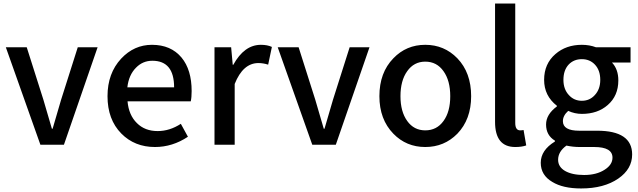

<svg xmlns="http://www.w3.org/2000/svg" viewBox="-20 -817 3604 1084"><path d="M13 -550H131L225 -254L273 -90H277L325 -254L419 -550H531L341 0H208Z M665 -63Q587 -142 587 -274Q587 -403 664 -486Q737 -564 838 -564Q945 -564 1005 -492Q1062 -423 1062 -303Q1062 -267 1057 -245H700Q707 -167 753 -122Q798 -77 870 -77Q938 -77 1001 -118L1041 -45Q954 13 855 13Q740 13 665 -63ZM963 -324Q963 -474 840 -474Q786 -474 748 -435Q707 -394 699 -324Z M1191 -550H1285L1294 -451H1297Q1359 -564 1453 -564Q1490 -564 1515 -552L1494 -452Q1466 -461 1439 -461Q1352 -461 1305 -343V0H1191Z M1548 -550H1666L1760 -254L1808 -90H1812L1860 -254L1954 -550H2066L1876 0H1743Z M2201 -62Q2122 -143 2122 -274Q2122 -407 2201 -488Q2274 -564 2381 -564Q2488 -564 2562 -488Q2640 -407 2640 -274Q2640 -143 2562 -62Q2488 13 2381 13Q2274 13 2201 -62ZM2484 -134Q2522 -186 2522 -274Q2522 -362 2484 -415Q2446 -469 2381 -469Q2317 -469 2279 -415Q2241 -362 2241 -274Q2241 -187 2279 -134Q2317 -81 2381 -81Q2446 -81 2484 -134Z M2775 -129V-797H2889V-123Q2889 -81 2917 -81Q2926 -81 2936 -83L2951 4Q2926 13 2889 13Q2775 13 2775 -129Z M3098 210Q3033 172 3033 102Q3033 31 3113 -18V-23Q3063 -53 3063 -114Q3063 -171 3124 -216V-220Q3052 -276 3052 -366Q3052 -457 3116 -512Q3176 -564 3265 -564Q3308 -564 3345 -550H3540V-464H3435Q3471 -426 3471 -363Q3471 -276 3411 -224Q3354 -174 3265 -174Q3225 -174 3188 -191Q3158 -164 3158 -133Q3158 -79 3250 -79H3351Q3549 -79 3549 55Q3549 137 3471 191Q3390 247 3261 247Q3158 247 3098 210ZM3338 -280Q3369 -313 3369 -366Q3369 -420 3339 -452Q3310 -483 3265 -483Q3220 -483 3191 -453Q3161 -421 3161 -366Q3161 -313 3192 -280Q3221 -248 3265 -248Q3309 -248 3338 -280ZM3394 141Q3438 113 3438 73Q3438 13 3335 13H3252Q3215 13 3178 5Q3131 39 3131 85Q3131 125 3170 148Q3210 171 3278 171Q3348 171 3394 141Z"/></svg>

Font: Noto Sans S Chinese Medium
Style: Regular
Weight: 500
Designer: Ryoko NISHIZUKA  (kana & ideographs); Paul D. Hunt (Latin, Greek & Cyrillic); Wenlong ZHANG  (bopomofo); Sandoll Communi
Foundry: Adobe Systems Incorporated
Version: Version 1.000;PS 1;hotconv 1.0.78;makeotf.lib2.5.61930